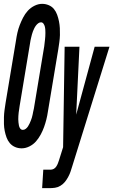

<svg xmlns="http://www.w3.org/2000/svg" viewBox="-42 -763 589 998"><path d="M70 8Q52 8 36 1Q20 -6 9 -19Q-2 -32 -8 -48.5Q-14 -65 -17.5 -82.5Q-21 -100 -21.5 -118Q-22 -136 -21.5 -154Q-21 -172 -18.5 -190.5Q-16 -209 -13 -228L41 -552Q44 -573 48.5 -593Q53 -613 60.5 -632.5Q68 -652 78 -671.5Q88 -691 102.5 -707Q117 -723 137 -733Q157 -743 177 -743Q195 -743 211.5 -736Q228 -729 238.5 -716Q249 -703 255 -686.5Q261 -670 264.5 -652.5Q268 -635 269 -617Q270 -599 269.5 -581Q269 -563 266.5 -544.5Q264 -526 261 -507L207 -183Q204 -162 199 -142Q194 -122 187 -102.5Q180 -83 169.5 -63.5Q159 -44 145 -28Q131 -12 111 -2Q91 8 71 8Q71 8 70.5 8Q70 8 70 8ZM77 -88Q85 -88 92 -93.5Q99 -99 103.5 -106Q108 -113 111.5 -120.5Q115 -128 118 -135.5Q121 -143 123.5 -151Q126 -159 127.5 -167Q129 -175 130.5 -182.5Q132 -190 134 -198L188 -523Q189 -532 190 -540.5Q191 -549 192 -557.5Q193 -566 193.5 -575Q194 -584 194 -592Q194 -600 193.5 -608.5Q193 -617 191 -625Q189 -633 184 -640Q179 -647 171 -647Q163 -647 156 -641.5Q149 -636 144 -629Q139 -622 135.5 -614.5Q132 -607 129 -599.5Q126 -592 124 -584Q122 -576 120 -568Q118 -560 116.5 -552.5Q115 -545 114 -537L60 -212Q59 -203 57.5 -194.5Q56 -186 55 -177.5Q54 -169 53.5 -160Q53 -151 53 -143Q53 -135 54 -126.5Q55 -118 56.5 -110Q58 -102 63 -95Q68 -88 77 -88ZM177 215 183 119H221Q229 119 237 115Q245 111 250.5 102.5Q256 94 259 86Q262 78 265 69Q265 69 265 69Q265 69 265 69L286 2L294 -520H371L354 -167L450 -520H527L333 103Q329 117 324 131Q319 145 311.5 158.5Q304 172 294.5 183.5Q285 195 271.5 203Q258 211 243.5 213Q229 215 215 215Z"/></svg>

Font: Iosevka SS04 Oblique
Style: Bold
Weight: 700
Italic angle: -9°
Monospace: yes
Designer: Belleve Invis
Foundry: Belleve Invis
Version: Version 19.0.0; ttfautohint (v1.8.4)